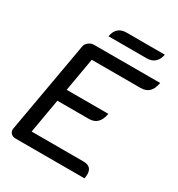

<svg xmlns="http://www.w3.org/2000/svg" viewBox="-198 -986 1037 1116"><g transform="rotate(30 320.0 -428.0)"><path d="M141 -656Q144 -675 160.5 -687.5Q177 -700 197 -700H640Q632 -657 611.5 -637.5Q591 -618 555 -618H228L189 -394H469Q461 -352 440.5 -332Q420 -312 385 -312H174L134 -82H482Q539 -82 539 -28Q539 -15 536 0H73Q53 0 41.5 -12.5Q30 -25 33 -44ZM325 -856H581Q575 -822 554.5 -803.5Q534 -785 500 -785H244Q256 -856 325 -856Z"/></g></svg>

Font: K2D
Style: Italic
Weight: 400
Italic angle: -10°
Designer: Katatrad Aksorn Co.,Ltd.
Foundry: Cadson Demak Co.,Ltd.
Version: Version 1.000; ttfautohint (v1.6)